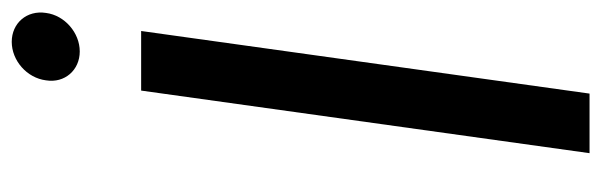

<svg xmlns="http://www.w3.org/2000/svg" viewBox="-360 -640 1000 319"><g transform="rotate(-90 139.5 -480.0)"><path d="M45 0H144L248 -745H149ZM166 -903C161 -872 183 -847 214 -847C245 -847 274 -872 278 -903C283 -935 261 -960 230 -960C199 -960 170 -935 166 -903Z"/></g></svg>

Font: Mluvka Medium
Style: Italic
Weight: 500
Italic angle: -8°
Designer: Modified by Jiří Krblich, Original typeface by Gumpita Rahayu
Foundry: Gumpita Rahayu & Jiří Krblich
Version: Version 2.000;Glyphs 3.1.1 (3134)